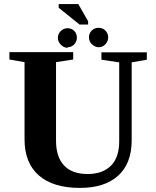

<svg xmlns="http://www.w3.org/2000/svg" viewBox="-20 -911 762 939"><path d="M409 -60Q482 -60 523 -101Q563 -141 563 -221V-606L476 -619V-655H698V-619L624 -606V-225Q624 -112 558 -52Q492 8 371 8Q240 8 170 -53Q100 -114 100 -230V-607L26 -620V-656H338V-620L254 -607V-223Q254 -144 293 -102Q332 -60 409 -60ZM369 -791 267 -873V-891H363L411 -807V-791ZM463 -680Q446 -680 430 -694Q415 -708 415 -729Q415 -748 429 -762Q442 -775 462 -775Q482 -775 495 -762Q509 -748 509 -729Q509 -709 496 -695Q482 -680 463 -680ZM310 -680 312 -677Q293 -677 278 -692Q263 -707 263 -726Q263 -745 277 -759Q291 -773 310 -773Q330 -773 343 -760Q356 -747 356 -727Q356 -707 342 -693Q329 -680 310 -680Z"/></svg>

Font: Libra Serif Modern
Style: Bold
Weight: 700
Designer: Stefan Peev, Context Ltd
Foundry: Ascender Corporation
Version: Version 1.000